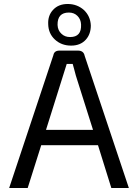

<svg xmlns="http://www.w3.org/2000/svg" viewBox="-20 -944 667 964"><path d="M255 -746Q223 -776 222 -823Q220 -866 246 -894Q273 -924 320 -924Q367 -924 401 -894Q434 -863 436 -816Q436 -773 411 -745Q384 -715 337 -715Q288 -715 255 -746ZM289 -774Q306 -758 332 -758Q390 -758 387 -821Q386 -847 369 -864Q352 -881 326 -881Q268 -881 269 -819Q270 -791 289 -774ZM187 -215 119 0H26L248 -667Q252 -690 279 -690H371Q400 -690 405 -664L627 0H539L472 -215ZM361 -564 353 -594Q348 -613 345 -623H315L211 -292H447Z"/></svg>

Font: Taylor Sans
Style: Regular
Weight: 400
Italic angle: -8°
Designer: Natanael Gama
Version: Version 1.001 September 8, 2015